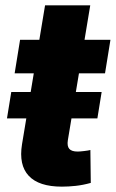

<svg xmlns="http://www.w3.org/2000/svg" viewBox="-20 -696 436 724"><path d="M363.3 -349.1 347.2 -249.5H6.3L22.5 -349.1ZM396.5 -545.9 376 -419.4H35.2L55.7 -545.9ZM149.9 -675.8H320.3L235.8 -167Q232.4 -145 241.2 -134.8Q250 -124.5 272.9 -124.5Q281.2 -124.5 297.6 -126.5Q314 -128.4 320.8 -130.4L322.3 -6.3Q292.5 2 265.1 4.9Q237.8 7.8 213.4 7.8Q126.5 7.8 88.4 -33Q50.3 -73.7 63 -151.9Z"/></svg>

Font: Inter ExtraBold
Style: Italic
Weight: 800
Italic angle: -9.3988°
Designer: Rasmus Andersson
Foundry: rsms
Version: Version 4.001;git-66647c0bb